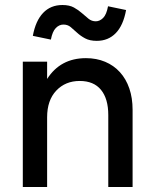

<svg xmlns="http://www.w3.org/2000/svg" viewBox="-20 -746 615 766"><path d="M412 -287Q412 -352 383 -387.5Q354 -423 298 -423Q241 -423 204.5 -384.5Q168 -346 168 -278V0H71V-500H168V-431Q221 -514 323 -514Q365 -514 399.5 -499.5Q434 -485 458.5 -458Q483 -431 496 -393Q509 -355 509 -308V0H412ZM111 -603Q122 -663 152 -694.5Q182 -726 229 -726Q257 -726 275 -716Q293 -706 307 -693.5Q321 -681 333.5 -671Q346 -661 362 -661Q378 -661 391.5 -674.5Q405 -688 411 -721L483 -706Q472 -645 442 -614Q412 -583 366 -583Q338 -583 319.5 -593Q301 -603 287.5 -615.5Q274 -628 262 -638Q250 -648 233 -648Q216 -648 202.5 -634Q189 -620 183 -588Z"/></svg>

Font: NT Somic Medium
Style: Regular
Weight: 500
Designer: Ravid Balaliev — lead type designer, mastering
Michael Voronin — secret advisor, marketing
Ivan Kovalenko — best boy
Foundry: NT Type
Version: Version 0.7